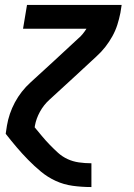

<svg xmlns="http://www.w3.org/2000/svg" viewBox="-20 -540 540 775"><path d="M348 215Q310 215 273.5 210Q237 205 204.5 190Q172 175 145 152.5Q118 130 93.5 105Q69 80 46.5 53.5Q24 27 3 0L8 -33Q12 -57 20 -80.5Q28 -104 40 -126.5Q52 -149 68 -169.5Q84 -190 104 -208L199 -295L294 -383Q305 -392 313.5 -402.5Q322 -413 329 -424H73L89 -520H471L466 -488Q461 -463 453.5 -439.5Q446 -416 433.5 -393.5Q421 -371 405 -350.5Q389 -330 369 -312L275 -225L179 -137Q156 -116 141 -88.5Q126 -61 121 -33L120 -26Q135 -8 149.5 9.5Q164 27 180.5 44Q197 61 214 76.5Q231 92 252.5 102Q274 112 298.5 115.5Q323 119 348 119H349V215Z"/></svg>

Font: Iosevka Curly
Style: Bold Italic
Weight: 700
Italic angle: -9°
Monospace: yes
Designer: Belleve Invis
Foundry: Belleve Invis
Version: Version 22.1.2; ttfautohint (v1.8.4)